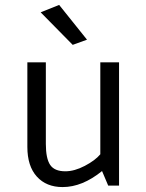

<svg xmlns="http://www.w3.org/2000/svg" viewBox="-20 -753 594 779"><path d="M387 -500V-127Q366 -102 324 -80Q282 -58 245 -58Q201 -58 183.5 -84Q166 -110 166 -169V-500H91V-157Q91 -79 129.5 -36.5Q168 6 234 6Q314 6 394 -59L419 0H463V-500ZM333 -592 275 -571 145 -703 220 -733Z"/></svg>

Font: Gudea
Style: Regular
Weight: 400
Designer: Agustina Mingote
Foundry: Agustina Mingote
Version: Version 1.002